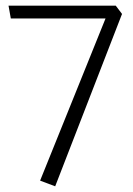

<svg xmlns="http://www.w3.org/2000/svg" viewBox="-20 -586 469 675"><path d="M174 69 409 -537 387 -566H10L18 -521H351L121 49Z"/></svg>

Font: Catamaran Thin ExtraLight
Style: Regular
Weight: 250
Version: Version 2.000